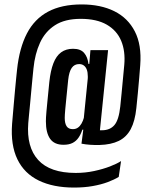

<svg xmlns="http://www.w3.org/2000/svg" viewBox="-20 -687 682 866"><path d="M266.5 -34Q225 -34 206 -61Q187 -88 187 -139.5Q187 -148 187.5 -157.5Q188 -167 189.5 -184.5Q191 -202 194.2 -233.5Q197.5 -265 202.5 -317.5Q208 -368.5 220.8 -401.5Q233.5 -434.5 255.5 -450.8Q277.5 -467 309.5 -467Q343.5 -467 359.5 -448.2Q375.5 -429.5 379 -398.5H396.5L375.5 -328.5Q376 -332.5 376 -336Q376 -339.5 376 -343Q376 -360.5 371.5 -372.8Q367 -385 358.2 -391.5Q349.5 -398 337 -398Q315.5 -398 303.5 -380.8Q291.5 -363.5 287.5 -326.5Q282.5 -275 279.2 -243.8Q276 -212.5 274.5 -195.5Q273 -178.5 272.5 -170Q272 -161.5 272 -155Q272 -130.5 280.5 -117.5Q289 -104.5 308.5 -104.5Q321.5 -104.5 331 -111Q340.5 -117.5 347.5 -129.5Q354.5 -141.5 359 -158L365.5 -102H351.5Q344.5 -81 334 -65.8Q323.5 -50.5 307.2 -42.2Q291 -34 266.5 -34ZM347.5 -39 359 -128 356.5 -139.5 379 -364 381 -377.5 387.5 -456.5 388 -461H467.5L424.5 -39ZM406 -99.5Q416.5 -99.5 423.2 -99.5Q430 -99.5 440.5 -99.5Q476 -99.5 496 -122.8Q516 -146 522.5 -207Q525 -231 528.5 -267Q532 -303 535.2 -338.2Q538.5 -373.5 540.5 -394.5Q546 -456.5 526.5 -503Q507 -549.5 461.5 -575.8Q416 -602 344 -602Q272.5 -602 228 -573.2Q183.5 -544.5 160.5 -494.2Q137.5 -444 131 -379Q129 -360.5 126.5 -334Q124 -307.5 121.2 -277.8Q118.5 -248 115.8 -219.5Q113 -191 110.8 -168Q108.5 -145 107.5 -132Q99 -24 152.2 34.5Q205.5 93 321.5 93Q364.5 93 404.2 84.5Q444 76 475.8 63.8Q507.5 51.5 526 39.5L515.5 111Q495 123.5 465.5 134.5Q436 145.5 398.2 152.2Q360.5 159 314 159Q220 159 154.8 127.2Q89.5 95.5 58.5 31.5Q27.5 -32.5 34.5 -128Q35.5 -142 37.8 -166.8Q40 -191.5 42.5 -221.2Q45 -251 47.8 -280.8Q50.5 -310.5 53 -335Q55.5 -359.5 57 -373.5Q67.5 -471 101.5 -536.2Q135.5 -601.5 196.5 -634.2Q257.5 -667 348.5 -667Q434 -667 495.5 -636.5Q557 -606 588.2 -545.2Q619.5 -484.5 612.5 -393Q611 -370 608 -336.8Q605 -303.5 601.8 -267.5Q598.5 -231.5 595 -199.5Q589 -141 569.8 -104.8Q550.5 -68.5 515.8 -51.5Q481 -34.5 428.5 -33Q407.5 -32.5 386.2 -34Q365 -35.5 347.5 -39Z"/></svg>

Font: Anek Tamil Condensed Medium
Style: Regular
Weight: 500
Width: 3
Designer: Aadarsh Rajan (Tamil), Yesha Goshar (Latin)
Foundry: Ek Type
Version: Version 1.003